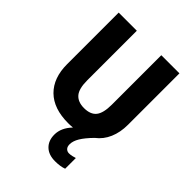

<svg xmlns="http://www.w3.org/2000/svg" viewBox="-264 -847 1220 1220"><g transform="rotate(45 345.5 -237.0)"><path d="M444 98Q444 120 455 131Q466 142 482 142Q495 142 510 138.5Q525 135 534 132V228Q518 234 498 237Q478 240 455 240Q397 240 364.5 208.5Q332 177 332 123Q332 62 384 8Q364 10 343 10Q212 10 142.5 -58.5Q73 -127 73 -251V-714H236V-269Q236 -192 264 -160.5Q292 -129 346 -129Q404 -129 430 -161.5Q456 -194 456 -270V-714H619V-252Q619 -184 596 -130.5Q573 -77 528 -43Q484 2 464 35.5Q444 69 444 98Z"/></g></svg>

Font: Noto Sans Gurmukhi SemiCondensed ExtraBold
Style: Regular
Weight: 800
Width: 4
Designer: Jelle Bosma - Monotype Design Team
Foundry: Monotype Imaging Inc.
Version: Version 2.004; ttfautohint (v1.8.4.7-5d5b)